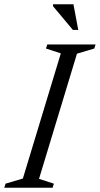

<svg xmlns="http://www.w3.org/2000/svg" viewBox="-37 -878 467 898"><path d="M247.5 -628.5 178 -651 184 -670H410L404 -651L323 -627L145.5 -41.5L215 -19L209 0H-17L-11 -19L70 -43ZM329 -738H304L211 -849V-858H306.5Z"/></svg>

Font: Newsreader 18pt
Style: Italic
Weight: 400
Italic angle: -17°
Version: Version 1.003